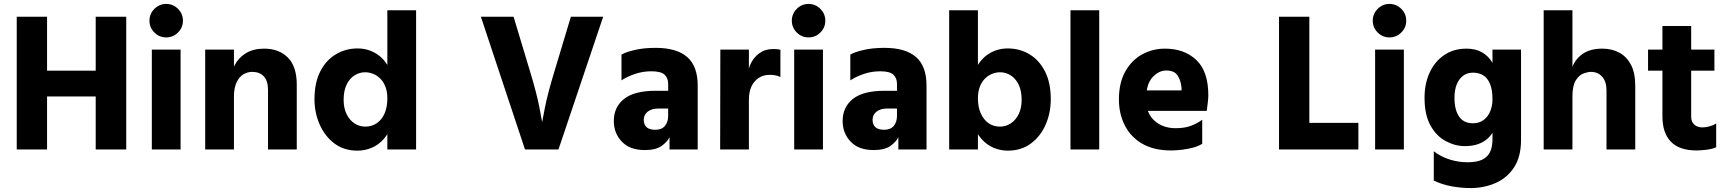

<svg xmlns="http://www.w3.org/2000/svg" viewBox="-20 -759 8765 975"><path d="M134 -269V-400H527V-269ZM466 0V-674H621V0ZM65 0V-674H219V0Z M751 0V-507H897V0ZM739 -654Q739 -689 764 -714Q789 -739 824 -739Q859 -739 884 -714Q909 -689 909 -654Q909 -619 884 -594Q859 -569 824 -569Q789 -569 764 -594Q739 -619 739 -654Z M1022 0V-507H1168V0ZM1341 0V-302Q1341 -349 1319.5 -371.5Q1298 -394 1261 -394Q1236 -394 1215 -381Q1194 -368 1181 -340Q1168 -312 1168 -268H1151Q1151 -275 1151 -289.5Q1151 -304 1151 -319Q1151 -334 1151 -339Q1151 -388 1171 -427Q1191 -466 1229 -489Q1267 -512 1321 -512Q1397 -512 1442 -466.5Q1487 -421 1487 -329V0Z M2093 -707V0H1947V-707ZM1947 -259Q1947 -293 1937.5 -318Q1928 -343 1911.5 -359.5Q1895 -376 1875 -384Q1855 -392 1834 -392Q1805 -392 1780 -376Q1755 -360 1740 -329Q1725 -298 1725 -252Q1725 -210 1740 -179.5Q1755 -149 1780 -132.5Q1805 -116 1835 -116Q1868 -116 1893.5 -133.5Q1919 -151 1933 -183Q1947 -215 1947 -259ZM1988 -258Q1988 -186 1972.5 -135.5Q1957 -85 1929.5 -54Q1902 -23 1867.5 -8.5Q1833 6 1795 6Q1726 6 1677.5 -31Q1629 -68 1603 -127.5Q1577 -187 1577 -255Q1577 -338 1606 -395.5Q1635 -453 1685 -483Q1735 -513 1796 -513Q1848 -513 1891.5 -486Q1935 -459 1961.5 -402.5Q1988 -346 1988 -258Z M3043 -674 2816 0H2646L2422 -674H2588L2669 -405Q2706 -284 2719.5 -211.5Q2733 -139 2733 -139Q2733 -139 2747 -211.5Q2761 -284 2798 -405L2879 -674Z M3373 -171V-333Q3373 -362 3355 -379.5Q3337 -397 3288 -397Q3244 -397 3204.5 -383.5Q3165 -370 3136 -351V-482Q3159 -495 3204.5 -505.5Q3250 -516 3309 -516Q3416 -516 3469.5 -469.5Q3523 -423 3523 -325V0H3380V-62Q3368 -38 3339 -17.5Q3310 3 3254 3Q3178 3 3137.5 -40Q3097 -83 3097 -144Q3097 -215 3149 -256.5Q3201 -298 3309 -298H3390V-208H3326Q3289 -208 3269 -192Q3249 -176 3249 -151Q3249 -126 3263.5 -113Q3278 -100 3308 -100Q3340 -100 3356.5 -119.5Q3373 -139 3373 -171Z M3637 0 3638 -507H3783V0ZM3943 -506V-368Q3928 -375 3914.5 -377Q3901 -379 3888 -379Q3857 -379 3833 -363.5Q3809 -348 3796 -320Q3783 -292 3783 -253L3774 -346Q3773 -391 3789 -428.5Q3805 -466 3835 -488Q3865 -510 3905 -510Q3915 -510 3924 -509.5Q3933 -509 3943 -506Z M4013 0V-507H4159V0ZM4001 -654Q4001 -689 4026 -714Q4051 -739 4086 -739Q4121 -739 4146 -714Q4171 -689 4171 -654Q4171 -619 4146 -594Q4121 -569 4086 -569Q4051 -569 4026 -594Q4001 -619 4001 -654Z M4535 -171V-333Q4535 -362 4517 -379.5Q4499 -397 4450 -397Q4406 -397 4366.5 -383.5Q4327 -370 4298 -351V-482Q4321 -495 4366.5 -505.5Q4412 -516 4471 -516Q4578 -516 4631.5 -469.5Q4685 -423 4685 -325V0H4542V-62Q4530 -38 4501 -17.5Q4472 3 4416 3Q4340 3 4299.5 -40Q4259 -83 4259 -144Q4259 -215 4311 -256.5Q4363 -298 4471 -298H4552V-208H4488Q4451 -208 4431 -192Q4411 -176 4411 -151Q4411 -126 4425.5 -113Q4440 -100 4470 -100Q4502 -100 4518.5 -119.5Q4535 -139 4535 -171Z M4800 0V-707H4946V0ZM4946 -259Q4946 -215 4960.5 -183Q4975 -151 5000 -133.5Q5025 -116 5058 -116Q5088 -116 5113 -132.5Q5138 -149 5153 -179.5Q5168 -210 5168 -252Q5168 -298 5153 -329Q5138 -360 5113 -376Q5088 -392 5059 -392Q5038 -392 5018 -384Q4998 -376 4981.5 -359.5Q4965 -343 4955.5 -318Q4946 -293 4946 -259ZM4905 -258Q4905 -346 4931.5 -402.5Q4958 -459 5001.5 -486Q5045 -513 5097 -513Q5159 -513 5208.5 -483Q5258 -453 5287 -395.5Q5316 -338 5316 -255Q5316 -187 5290.5 -127.5Q5265 -68 5216 -31Q5167 6 5098 6Q5060 6 5025.5 -8.5Q4991 -23 4963.5 -54Q4936 -85 4920.5 -135.5Q4905 -186 4905 -258Z M5416 0V-707H5562V0Z M5754 -196V-300H5980Q5980 -303 5980 -306Q5980 -309 5980 -312Q5977 -349 5960.5 -375Q5944 -401 5902 -401Q5864 -401 5832 -366Q5800 -331 5800 -254Q5800 -184 5842.5 -146Q5885 -108 5951 -108Q5996 -108 6028.5 -120.5Q6061 -133 6085 -151V-29Q6067 -17 6039 -9.5Q6011 -2 5981.5 1.5Q5952 5 5926 5Q5840 5 5781 -29Q5722 -63 5692 -122Q5662 -181 5662 -254Q5662 -338 5694 -395.5Q5726 -453 5779.5 -482.5Q5833 -512 5896 -512Q5994 -512 6055 -454.5Q6116 -397 6116 -275Q6116 -259 6113 -235.5Q6110 -212 6108 -196Z M6475 -674V0H6629V-674ZM6533 -135V0H6878V-135Z M6963 0V-507H7109V0ZM6951 -654Q6951 -689 6976 -714Q7001 -739 7036 -739Q7071 -739 7096 -714Q7121 -689 7121 -654Q7121 -619 7096 -594Q7071 -569 7036 -569Q7001 -569 6976 -594Q6951 -619 6951 -654Z M7261 158V9Q7295 36 7340 50.5Q7385 65 7433 65Q7478 65 7505.5 52.5Q7533 40 7546 14Q7559 -12 7559 -51V-507H7704V-49Q7704 37 7668.5 91Q7633 145 7574.5 170.5Q7516 196 7448 196Q7402 196 7353.5 187.5Q7305 179 7261 158ZM7426 -512Q7474 -512 7506.5 -493Q7539 -474 7559 -440Q7579 -406 7588 -359.5Q7597 -313 7597 -259Q7597 -258 7597 -256Q7597 -254 7597 -253Q7597 -173 7577 -120.5Q7557 -68 7517.5 -42.5Q7478 -17 7419 -17Q7369 -17 7321.5 -42.5Q7274 -68 7244 -122Q7214 -176 7214 -263Q7214 -334 7240 -390.5Q7266 -447 7314 -479.5Q7362 -512 7426 -512ZM7459 -133Q7492 -133 7514.5 -150Q7537 -167 7548 -195Q7559 -223 7559 -254Q7559 -303 7546.5 -333Q7534 -363 7512 -376.5Q7490 -390 7460 -390Q7431 -390 7410 -374.5Q7389 -359 7377.5 -330.5Q7366 -302 7366 -262Q7366 -220 7377 -191Q7388 -162 7408.5 -147.5Q7429 -133 7459 -133Z M7819 0V-707H7965V0ZM8138 0V-300Q8138 -345 8116 -369.5Q8094 -394 8059 -394Q8044 -394 8021.5 -386Q7999 -378 7982 -351Q7965 -324 7965 -268L7945 -321Q7947 -376 7964.5 -419Q7982 -462 8019.5 -487Q8057 -512 8117 -512Q8164 -512 8201.5 -492.5Q8239 -473 8261.5 -431.5Q8284 -390 8284 -323V0Z M8422 -168V-627H8568V-167Q8568 -139 8584.5 -125.5Q8601 -112 8624 -112Q8641 -112 8660 -117Q8679 -122 8695 -132V-11Q8674 -2 8645 1.5Q8616 5 8595 5Q8508 5 8465 -39.5Q8422 -84 8422 -168ZM8349 -400V-507H8686V-400Z"/></svg>

Font: Hind Variable Light
Style: Regular
Weight: 300
Designer: Manushi Parikh, Satya Rajpurohit
Foundry: Indian Type Foundry
Version: Version 3.000